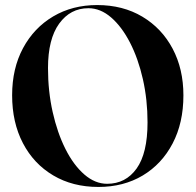

<svg xmlns="http://www.w3.org/2000/svg" viewBox="-20 -730 774 760"><path d="M364.5 -710Q466.5 -710 543.5 -664Q620.5 -618 663.2 -537.5Q706 -457 706 -352.5Q706 -243.5 663.2 -162Q620.5 -80.5 544.8 -35.2Q469 10 369.5 10Q267.5 10 190.5 -35.8Q113.5 -81.5 70.8 -163.2Q28 -245 28 -353Q28 -459 71.2 -539.5Q114.5 -620 190.5 -665Q266.5 -710 364.5 -710ZM564 -245.5Q564 -335.5 545.5 -417Q527 -498.5 494.5 -561.5Q462 -624.5 419.8 -661Q377.5 -697.5 330 -697.5Q258.5 -697.5 214.2 -636.5Q170 -575.5 170 -460.5Q170 -369 188.5 -286.5Q207 -204 239.2 -140Q271.5 -76 314 -39.2Q356.5 -2.5 404 -2.5Q477.5 -2.5 520.8 -63Q564 -123.5 564 -245.5Z"/></svg>

Font: Fraunces 144pt SemiBold
Style: Regular
Weight: 600
Version: Version 1.000;[0bf87f6ff]